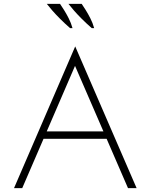

<svg xmlns="http://www.w3.org/2000/svg" viewBox="-20 -973 779 993"><path d="M52.5 0 369 -733 686.5 0H642L349.5 -675L380 -660L95 0ZM171 -255 186.5 -293.5H553L568.5 -255ZM454.5 -827.5Q426.5 -852 403.5 -875Q380.5 -898 363 -918Q345.5 -938 334 -953H402.5Q410.5 -941 422.8 -921.8Q435 -902.5 447.2 -878.5Q459.5 -854.5 467 -827.5ZM342.5 -827.5Q314.5 -852 291.5 -875Q268.5 -898 251 -918Q233.5 -938 222 -953H290.5Q298.5 -941 310.8 -921.8Q323 -902.5 335.2 -878.5Q347.5 -854.5 355 -827.5Z"/></svg>

Font: Russolo 10pt ExtraLight
Style: Regular
Weight: 200
Designer: Micah Stupak-Hahn
Version: Version 1.000